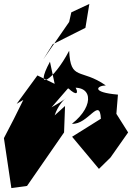

<svg xmlns="http://www.w3.org/2000/svg" viewBox="-41 -870 674 980"><path d="M307 -420C398 -334 328 -500 297 -416C431 -451 449 -334 326 -238C409 -233 468 -378 474 -264L327 -172L464 -8L523 -66L613 -194L553 -289L561 -387C421 -399 454 -433 499 -434C372 -523 319 -455 312 -611C229 -453 130 -400 214 -555L238 -442L150 -485L44 -340L78 -360C46 -294 13 -229 -21 -165L17 90L97 79L286 -194L291 -329L238 -281C270 -380 359 -399 222 -322ZM312 -758 180 -567 228 -644 395 -728 415 -850 323 -807Z"/></svg>

Font: Asimov Silicon
Style: Regular
Weight: 400
Designer: Google
Version: Version 2.000980; 2014